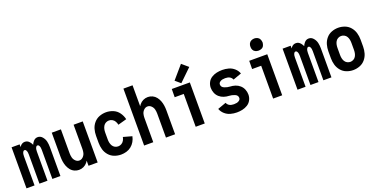

<svg xmlns="http://www.w3.org/2000/svg" viewBox="-25 -1550 4549 2330"><g transform="rotate(-20 2250.0 -385.5)"><path d="M31 0V-530H135V-495Q140 -502 145 -509Q169 -538 204 -538Q239 -538 263 -509Q279 -490 288 -469Q296 -490 312 -509Q335 -538 370 -538Q405 -538 429.5 -509Q454 -480 461.5 -445.5Q469 -411 469 -376V0H365V-376Q365 -390 363 -403.5Q361 -417 354 -430.5Q347 -444 333 -444Q320 -444 313 -430.5Q306 -417 304 -403.5Q302 -390 302 -376V0H198V-376Q198 -390 196 -403.5Q194 -417 187 -430.5Q180 -444 167 -444Q153 -444 146 -430.5Q139 -417 137 -403.5Q135 -390 135 -376V0Z M708 8Q677 8 648.5 -5.5Q620 -19 600.5 -44Q581 -69 570 -98Q559 -127 554.5 -158Q550 -189 550 -220V-530H668V-220Q668 -193 674.5 -166Q681 -139 702 -118.5Q723 -98 750 -98Q777 -98 798 -118.5Q819 -139 826 -166Q832 -191 832 -216V-530H950V0H832V-66Q825 -54 817 -44Q797 -19 768.5 -5.5Q740 8 708 8Z M1252 8Q1208 8 1166.5 -7.5Q1125 -23 1095.5 -57Q1066 -91 1054 -133.5Q1042 -176 1042 -220V-310Q1042 -354 1054 -396.5Q1066 -439 1095.5 -473Q1125 -507 1166.5 -522.5Q1208 -538 1252 -538Q1299 -538 1343.5 -519.5Q1388 -501 1416.5 -461Q1445 -421 1455 -375L1343 -344Q1339 -366 1327.5 -387Q1316 -408 1295.5 -420Q1275 -432 1252 -432Q1230 -432 1210.5 -421.5Q1191 -411 1180 -392.5Q1169 -374 1164.5 -353Q1160 -332 1160 -310V-220Q1160 -198 1164.5 -177Q1169 -156 1180 -137.5Q1191 -119 1210.5 -108.5Q1230 -98 1252 -98Q1275 -98 1295.5 -110Q1316 -122 1327.5 -143Q1339 -164 1343 -186L1455 -155Q1448 -120 1430 -88.5Q1412 -57 1384 -34.5Q1356 -12 1321.5 -2Q1287 8 1252 8Z M1550 0V-735H1668V-464Q1675 -476 1683 -486Q1703 -511 1731.5 -524.5Q1760 -538 1792 -538Q1823 -538 1851.5 -524.5Q1880 -511 1899.5 -486Q1919 -461 1930 -432Q1941 -403 1945.5 -372Q1950 -341 1950 -310V0H1832V-310Q1832 -337 1825.5 -364Q1819 -391 1798 -411.5Q1777 -432 1750 -432Q1723 -432 1702 -411.5Q1681 -391 1674 -364Q1668 -339 1668 -314V0Z M2216 0V-424H2099L2100 -530H2333V0ZM2233 -556 2166 -613 2309 -779 2391 -709Z M2747 8Q2706 8 2665.5 -3Q2625 -14 2593 -42.5Q2561 -71 2547 -110L2656 -149Q2677 -98 2747 -98Q2765 -98 2783.5 -101.5Q2802 -105 2817.5 -117.5Q2833 -130 2833 -149Q2833 -183 2796.5 -198Q2760 -213 2726.5 -214Q2693 -215 2660 -225.5Q2627 -236 2601 -259Q2575 -282 2562 -314.5Q2549 -347 2549 -381Q2549 -418 2566 -451Q2583 -484 2614.5 -503.5Q2646 -523 2681.5 -530.5Q2717 -538 2753 -538Q2794 -538 2834.5 -527Q2875 -516 2907 -487.5Q2939 -459 2953 -420L2844 -381Q2823 -432 2753 -432Q2735 -432 2716.5 -428.5Q2698 -425 2682.5 -412.5Q2667 -400 2667 -381Q2667 -347 2703.5 -332Q2740 -317 2773.5 -316Q2807 -315 2840 -304.5Q2873 -294 2899 -271Q2925 -248 2938 -215.5Q2951 -183 2951 -149Q2951 -112 2934 -79Q2917 -46 2885.5 -26.5Q2854 -7 2818.5 0.5Q2783 8 2747 8Z M3216 0V-424H3099L3100 -530H3333V0ZM3250 -607Q3229 -607 3209.5 -616Q3190 -625 3180.5 -644.5Q3171 -664 3172 -685Q3171 -706 3180.5 -725.5Q3190 -745 3209.5 -754.5Q3229 -764 3250 -764Q3271 -764 3290.5 -754.5Q3310 -745 3319 -725.5Q3328 -706 3329 -685Q3328 -664 3319 -644.5Q3310 -625 3290.5 -616Q3271 -607 3250 -607Z M3531 0V-530H3635V-495Q3640 -502 3645 -509Q3669 -538 3704 -538Q3739 -538 3763 -509Q3779 -490 3788 -469Q3796 -490 3812 -509Q3835 -538 3870 -538Q3905 -538 3929.5 -509Q3954 -480 3961.5 -445.5Q3969 -411 3969 -376V0H3865V-376Q3865 -390 3863 -403.5Q3861 -417 3854 -430.5Q3847 -444 3833 -444Q3820 -444 3813 -430.5Q3806 -417 3804 -403.5Q3802 -390 3802 -376V0H3698V-376Q3698 -390 3696 -403.5Q3694 -417 3687 -430.5Q3680 -444 3667 -444Q3653 -444 3646 -430.5Q3639 -417 3637 -403.5Q3635 -390 3635 -376V0Z M4250 8Q4206 8 4164.5 -8Q4123 -24 4094.5 -58Q4066 -92 4054 -134Q4042 -176 4042 -220V-310Q4042 -354 4054 -396Q4066 -438 4094.5 -472Q4123 -506 4164.5 -522Q4206 -538 4250 -538Q4294 -538 4335.5 -522Q4377 -506 4405.5 -472Q4434 -438 4446 -396Q4458 -354 4458 -310V-220Q4458 -176 4446 -134Q4434 -92 4405.5 -58Q4377 -24 4335.5 -8Q4294 8 4250 8ZM4250 -98Q4271 -98 4290.5 -108.5Q4310 -119 4321 -138Q4332 -157 4336 -178Q4340 -199 4340 -220V-310Q4340 -331 4336 -352Q4332 -373 4321 -392Q4310 -411 4290.5 -421.5Q4271 -432 4250 -432Q4229 -432 4209.5 -421.5Q4190 -411 4179 -392Q4168 -373 4164 -352Q4160 -331 4160 -310V-220Q4160 -199 4164 -178Q4168 -157 4179 -138Q4190 -119 4209.5 -108.5Q4229 -98 4250 -98Z"/></g></svg>

Font: Iosevka SS01
Style: Bold
Weight: 700
Monospace: yes
Designer: Belleve Invis
Foundry: Belleve Invis
Version: 2.3.3; ttfautohint (v1.8.3)